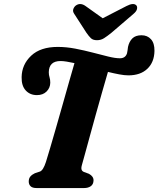

<svg xmlns="http://www.w3.org/2000/svg" viewBox="-20 -952 802 972"><path d="M395 -118Q390 -101 393.2 -92.8Q396.5 -84.5 405 -81.5L430.5 -72Q454 -59 453.5 -38.5Q453 -19 439.8 -9.5Q426.5 0 405.5 0H165.5Q144 0 134.8 -9.2Q125.5 -18.5 125.5 -33Q125.5 -49 134 -58.8Q142.5 -68.5 156.5 -75L182 -83.5Q198.5 -89 212.5 -132Q220 -155.5 233.5 -201.5Q247 -247.5 263.8 -305.8Q280.5 -364 297.8 -425Q315 -486 330.5 -540.5Q346 -595 357 -632.5Q336 -637 318 -640Q300 -643 286.5 -643Q228 -643 227 -586.5Q227 -572 230.8 -560.8Q234.5 -549.5 234.5 -533Q234 -507 215.8 -488.8Q197.5 -470.5 167 -470.5Q132 -470.5 110.2 -494.2Q88.5 -518 89.5 -561.5Q90.5 -625.5 137.8 -670Q185 -714.5 272.5 -714.5Q315.5 -714.5 361 -705.8Q406.5 -697 449.2 -685.8Q492 -674.5 527.8 -665.8Q563.5 -657 587 -657Q615 -657 623 -682Q625 -690 625.8 -697.5Q626.5 -705 628 -714.5Q634 -741.5 650 -757.5Q666 -773.5 696.5 -773.5Q726 -773.5 744.2 -753.5Q762.5 -733.5 762 -694.5Q761 -637 726 -603.8Q691 -570.5 630 -570.5Q610.5 -570.5 583.8 -575.5Q557 -580.5 526.5 -588Q512.5 -540 496.5 -484Q480.5 -428 464.8 -371.5Q449 -315 435.2 -264.2Q421.5 -213.5 410.8 -175Q400 -136.5 395 -118ZM543.5 -785.5Q523 -769 507 -758.8Q491 -748.5 471 -748.5Q450.5 -748.5 440 -758.8Q429.5 -769 418 -785.5L356 -881.5Q347 -894.5 351.2 -906.2Q355.5 -918 364.5 -924.5Q387 -940 413 -921.5L500 -859.5L620.5 -921.5Q656.5 -940 670.5 -924.5Q676 -918 673.5 -906.2Q671 -894.5 655.5 -881.5Z"/></svg>

Font: Fraunces 9pt Soft
Style: Bold Italic
Weight: 700
Italic angle: -16°
Version: Version 1.000;[b76b70a41]